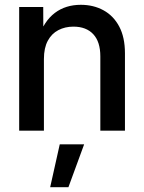

<svg xmlns="http://www.w3.org/2000/svg" viewBox="-20 -552 609 811"><path d="M165.5 -302.7V0H61V-522.5H162.6L163.1 -393.1H142.1Q166.5 -463.4 211.9 -497.6Q257.3 -531.7 321.3 -531.7Q375 -531.7 417.2 -508.5Q459.5 -485.4 483.6 -439.9Q507.8 -394.5 507.8 -326.7V0H403.8V-314Q403.8 -375.5 374 -407.5Q344.2 -439.5 290 -439.5Q254.9 -439.5 226.6 -424.8Q198.2 -410.2 181.9 -379.9Q165.5 -349.6 165.5 -302.7ZM191.9 238.8 232.4 57.6H335.4L269 238.8Z"/></svg>

Font: Inter 28pt Medium
Style: Regular
Weight: 500
Designer: Rasmus Andersson
Foundry: rsms
Version: Version 4.001;git-66647c0bb